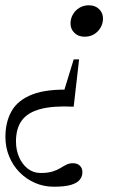

<svg xmlns="http://www.w3.org/2000/svg" viewBox="-38 -453 476 727"><path d="M282.5 -314Q258.5 -314 243.8 -328.5Q229 -343 229 -364Q229 -382.5 238 -398.2Q247 -414 262.8 -423.5Q278.5 -433 298.5 -433Q322.5 -433 337.2 -418.5Q352 -404 352 -383Q352 -364.5 343 -348.8Q334 -333 318.5 -323.5Q303 -314 282.5 -314ZM165.5 254Q127.5 254 94.5 239.5Q61.5 225 36.2 199.5Q11 174 -3.2 139.5Q-17.5 105 -17.5 65.5Q-17.5 9 6 -32.5Q29.5 -74 84.8 -95.5Q140 -117 235.5 -113L188.5 -56.5L241 -228H261.5L241 -49Q163 -53 114.8 -40Q66.5 -27 44.5 3.2Q22.5 33.5 22.5 82.5Q22.5 114.5 34.2 141.8Q46 169 67 185.5Q88 202 116 202Q143 202 160.8 196.5Q178.5 191 190.5 183.5Q202.5 176 213.5 170.5Q224.5 165 238 165Q255 165 264.5 174.5Q274 184 274 199Q274 214.5 264.5 227Q255 239.5 231.5 246.8Q208 254 165.5 254Z"/></svg>

Font: Newsreader 16pt
Style: Italic
Weight: 400
Italic angle: -17°
Designer: Hugues Gentile
Foundry: Production Type
Version: Version 1.003